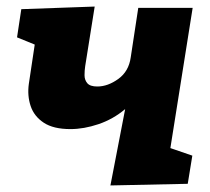

<svg xmlns="http://www.w3.org/2000/svg" viewBox="-20 -561 641 586"><path d="M317 5 362 -228Q325 -197 280.5 -182Q236 -167 195 -167Q143 -167 113.5 -186.5Q84 -206 73.5 -237.5Q63 -269 68 -305L86 -425L32 -447L45 -533L269 -541L240 -359Q238 -346 238 -331.5Q238 -317 246.5 -307Q255 -297 277 -297Q309 -297 341 -320Q373 -343 379 -386L402 -537H568L500 -109L567 -86L553 0Z"/></svg>

Font: Bitter ExtraBold
Style: Italic
Weight: 800
Italic angle: -9°
Designer: Sol Matas, and Bitter project Authors
Foundry: Sol Matas
Version: Version 2.001